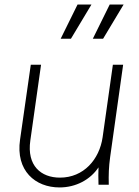

<svg xmlns="http://www.w3.org/2000/svg" viewBox="-20 -810 611 842"><path d="M241 12C313 12 376 -22 412 -76C411 -53 411 -30 412 0H457C456 -45 457 -77 463 -121L520 -526H475L430 -208C416 -111 347 -31 243 -31C160 -31 97 -83 113 -194L160 -526H115L68 -198C48 -61 135 12 241 12ZM246 -640H291L381 -790H320ZM387 -640H432L522 -790H461Z"/></svg>

Font: Mluvka ExtraLight
Style: Italic
Weight: 200
Italic angle: -8°
Designer: Modified by Jiří Krblich, Original typeface by Gumpita Rahayu
Foundry: Gumpita Rahayu & Jiří Krblich
Version: Version 2.000;Glyphs 3.1.1 (3134)